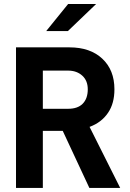

<svg xmlns="http://www.w3.org/2000/svg" viewBox="-20 -923 640 943"><path d="M288.1 -280.3H190.4V0H58.6V-690.4H321.3Q422.9 -690.4 482.4 -634.8Q542 -579.1 542 -484.4Q542 -415 510.7 -369.1Q478.5 -321.3 419.9 -299.8L570.3 0H418.9ZM190.4 -388.7H314.5Q361.3 -388.7 385.7 -413.1Q411.1 -438.5 411.1 -484.4Q411.1 -526.4 384.8 -550.8Q357.4 -576.2 314.5 -576.2H190.4ZM314.5 -903.3H452.1L313.5 -770.5H207Z"/></svg>

Font: DINish
Style: Bold
Weight: 700
Designer: Bert Driehuis
Foundry: Playbeing
Version: Version 3.008; git-95204e4c-release